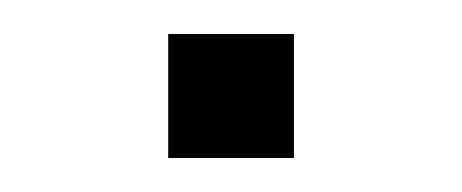

<svg xmlns="http://www.w3.org/2000/svg" viewBox="-20 -328 272 113"><path d="M79 -235V-308H153V-235Z"/></svg>

Font: Nunito Sans 7pt SemiCondensed ExtraLight
Style: Regular
Weight: 250
Width: 4
Designer: Vernon Adams
Foundry: Vernon Adams
Version: Version 3.101;gftools[0.9.27]